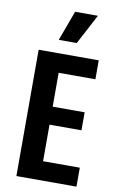

<svg xmlns="http://www.w3.org/2000/svg" viewBox="-97 -937 599 988"><g transform="rotate(10 202.5 -442.5)"><path d="M62 0V-660H376V-561H184V-384H351V-290H184V-99H376V0ZM249 -728H155L213 -885H332Z"/></g></svg>

Font: Bricolage Grotesque 10pt Condensed SemiBold
Style: Regular
Weight: 600
Width: 3
Designer: Mathieu Triay
Foundry: Atelier Triay
Version: Version 1.000; ttfautohint (v1.8.4.7-5d5b);gftools[0.9.32]